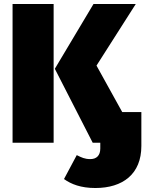

<svg xmlns="http://www.w3.org/2000/svg" viewBox="-20 -716 729 963"><path d="M43 0H249V-696H43ZM593 -154 464 -387 661 -696H449L255 -371L445 0H483V29C483 64 464 82 433 82C405 82 389 74 365 62L301 182C337 208 386 227 458 227C596 227 689 157 689 16V-154Z"/></svg>

Font: Fira Sans Heavy
Style: Regular
Weight: 900
Designer: bBox Type GmbH & Carrois Corporate GbR & Edenspiekermann AG
Foundry: bBox Type GmbH & Carrois Corporate GbR & Edenspiekermann AG
Version: Version 4.300;PS 004.300;hotconv 1.0.88;makeotf.lib2.5.64775